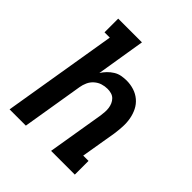

<svg xmlns="http://www.w3.org/2000/svg" viewBox="-200 -868 1001 1001"><g transform="rotate(45 300.0 -367.5)"><path d="M31 0 136 -634H97V-735H272L228 -465Q238 -481 252 -495.5Q266 -510 283 -520.5Q300 -531 319 -534.5Q338 -538 356 -538Q385 -538 411.5 -529.5Q438 -521 458.5 -503.5Q479 -486 491 -462Q503 -438 508 -410.5Q513 -383 511.5 -354.5Q510 -326 506 -297L473 -101H512V0H337L389 -313Q391 -328 392 -342.5Q393 -357 391 -371Q389 -385 383.5 -397.5Q378 -410 368.5 -419.5Q359 -429 345.5 -433Q332 -437 317 -437Q297 -437 278 -431Q259 -425 243 -411Q227 -397 218.5 -378Q210 -359 207 -340L151 0Z"/></g></svg>

Font: Iosevka Curly Slab Extended
Style: Bold Italic
Weight: 700
Width: 7
Italic angle: -9°
Monospace: yes
Designer: Belleve Invis
Foundry: Belleve Invis
Version: Version 11.0.0; ttfautohint (v1.8.3)